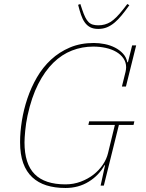

<svg xmlns="http://www.w3.org/2000/svg" viewBox="-20 -924 727 956"><path d="M306 12Q253 12 211.5 -1Q170 -14 140.5 -41.5Q111 -69 95.5 -112Q80 -155 80 -216Q80 -267 89 -323Q98 -379 116.5 -434Q135 -489 164 -539Q193 -589 234 -627Q275 -665 328 -687.5Q381 -710 447 -710Q474 -710 501.5 -704.5Q529 -699 552.5 -687Q576 -675 592.5 -657Q609 -639 614 -614H617L638 -698H658L607 -493H587L605 -566Q608 -579 608 -589Q608 -614 594.5 -633.5Q581 -653 558.5 -666Q536 -679 506.5 -685.5Q477 -692 444 -692Q389 -692 338.5 -672.5Q288 -653 245.5 -611.5Q203 -570 170 -505Q137 -440 117 -348Q109 -310 105.5 -272.5Q102 -235 102 -215Q102 -108 152.5 -57Q203 -6 306 -6Q346 -6 382 -19.5Q418 -33 445.5 -54.5Q473 -76 492 -104Q511 -132 518 -162L552 -302H420L424 -320H649L645 -302H572L497 0H481L503 -101H500Q473 -51 422 -19.5Q371 12 306 12ZM469 -780Q445 -780 429 -788.5Q413 -797 402 -812.5Q391 -828 383.5 -850Q376 -872 369 -900L380 -904L389 -877Q397 -853 404.5 -838Q412 -823 421 -814Q430 -805 442 -801.5Q454 -798 470 -798Q503 -798 530 -814.5Q557 -831 593 -877L614 -904L624 -898Q604 -870 586 -848Q568 -826 550 -811Q532 -796 512.5 -788Q493 -780 469 -780Z"/></svg>

Font: IBM Plex Serif Thin
Style: Italic
Weight: 100
Italic angle: -14°
Designer: Mike Abbink, Paul van der Laan, Pieter van Rosmalen
Foundry: Bold Monday
Version: Version 3.001